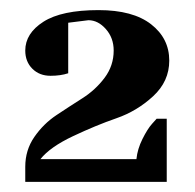

<svg xmlns="http://www.w3.org/2000/svg" viewBox="-20 -730 385 380"><path d="M175 -710Q243 -710 279 -682Q315 -654 315 -610Q315 -569 283 -539.5Q251 -510 210.5 -496Q170 -482 124.5 -460.5Q79 -439 60 -415H250Q252 -435 262 -455Q272 -475 281 -485L290 -495H310V-370H30V-400Q30 -433 48 -459Q66 -485 91.5 -502Q117 -519 143 -535.5Q169 -552 187 -576Q205 -600 205 -630Q205 -655 189.5 -672.5Q174 -690 155 -690L115 -685V-585Q100 -580 80 -580Q58 -580 44 -594Q30 -608 30 -630Q30 -664 66 -687Q102 -710 175 -710Z"/></svg>

Font: Yeseva One
Style: Regular
Weight: 400
Designer: Jovanny Lemonad
Foundry: Jovanny Lemonad
Version: Version 2.000